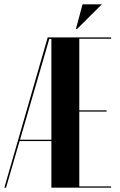

<svg xmlns="http://www.w3.org/2000/svg" viewBox="-50 -873 560 893"><path d="M309.1 -738.8H303.2L334 -853H423.8ZM171.9 -699.2H466.8V-692.9H318.8V-359.9H445.8V-354H318.8V-5.9H466.8V0H189V-216.8H41L-22 0H-29.8ZM179.2 -691.9 43 -223.1H189V-691.9Z"/></svg>

Font: Moniqa Black Display
Style: Regular
Weight: 900
Designer: Rajesh Rajput
Foundry: Rajesh Rajput
Version: Version 1.000